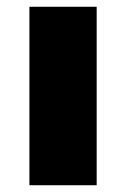

<svg xmlns="http://www.w3.org/2000/svg" viewBox="-20 -548 373 568"><path d="M67 -528H266V0H67Z"/></svg>

Font: Archivo Black
Style: Regular
Weight: 400
Designer: Hector Gatti
Foundry: Omnibus-Type
Version: Version 1.101; ttfautohint (v1.8)